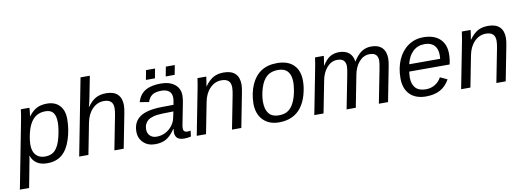

<svg xmlns="http://www.w3.org/2000/svg" viewBox="-93 -1154 4887 1789"><g transform="rotate(-10 2350.5 -259.0)"><path d="M270.5 9.8Q210.4 9.8 172.6 -15.6Q134.8 -41 119.1 -86.9H116.7Q116.7 -81.5 112.5 -55.2Q108.4 -28.8 62.5 207.5H-24.9L96.7 -420.4Q107.9 -474.6 113.8 -528.3H195.3Q195.3 -515.1 192.1 -488Q189 -460.9 187 -449.7H189Q224.6 -496.1 264.2 -517.1Q303.7 -538.1 361.8 -538.1Q438.5 -538.1 481.2 -491.9Q523.9 -445.8 523.9 -365.2Q523.9 -266.1 493.9 -173.1Q463.9 -80.1 409.4 -35.2Q355 9.8 270.5 9.8ZM336.4 -470.2Q288.1 -470.2 253.7 -450.4Q219.2 -430.7 195.3 -390.9Q171.4 -351.1 157.7 -291.3Q144 -231.4 144 -184.1Q144 -123 175 -89.1Q206.1 -55.2 261.2 -55.2Q321.8 -55.2 356.9 -92Q392.1 -128.9 412.1 -209.2Q432.1 -289.6 432.1 -349.6Q432.1 -409.7 409.2 -439.9Q386.2 -470.2 336.4 -470.2Z M743.2 -438Q783.7 -494.1 824.5 -515.9Q865.2 -537.6 921.4 -537.6Q993.7 -537.6 1030 -502Q1066.4 -466.3 1066.4 -398.9Q1066.4 -367.7 1056.2 -318.8L994.1 0H905.8L967.3 -314.9Q976.1 -357.9 976.1 -388.2Q976.1 -469.7 888.7 -469.7Q827.1 -469.7 780.3 -422.9Q733.4 -376 717.8 -295.9L660.2 0H572.8L713.4 -724.6H801.3L764.6 -536.1Q755.9 -487.3 741.7 -438Z M1567.9 4.9Q1522.5 4.9 1501.7 -13.9Q1481 -32.7 1481 -69.8L1483.4 -101.1H1480.5Q1439.9 -39.6 1396.5 -14.9Q1353 9.8 1291.5 9.8Q1223.1 9.8 1180.4 -31.2Q1137.7 -72.3 1137.7 -135.7Q1137.7 -226.1 1202.4 -272.5Q1267.1 -318.8 1408.7 -320.8L1522 -322.3Q1531.2 -370.1 1531.2 -384.3Q1531.2 -428.7 1505.4 -450Q1479.5 -471.2 1433.6 -471.2Q1375.5 -471.2 1345.7 -450.4Q1315.9 -429.7 1302.7 -387.2L1215.8 -401.4Q1237.8 -473.1 1292.2 -505.6Q1346.7 -538.1 1438.5 -538.1Q1522 -538.1 1570.6 -499Q1619.1 -460 1619.1 -394Q1619.1 -362.8 1609.9 -317.4L1573.7 -132.8Q1568.4 -109.4 1568.4 -89.8Q1568.4 -54.2 1607.9 -54.2Q1621.1 -54.2 1637.2 -57.6L1630.4 -2.9Q1598.1 4.9 1567.9 4.9ZM1510.3 -261.7 1413.1 -259.8Q1355 -258.3 1321.8 -249.3Q1288.6 -240.2 1270.3 -226.3Q1252 -212.4 1241.5 -191.2Q1231 -169.9 1231 -139.6Q1231 -103 1254.6 -80.1Q1278.3 -57.1 1315.9 -57.1Q1363.3 -57.1 1401.4 -77.4Q1439.5 -97.7 1464.4 -130.4Q1489.3 -163.1 1497.1 -200.7ZM1496.6 -595.2 1513.7 -685.1H1598.1L1581.1 -595.2ZM1309.1 -595.2 1326.2 -685.1H1411.6L1394.5 -595.2Z M2018.6 0 2080.1 -314.9Q2088.9 -357.9 2088.9 -388.2Q2088.9 -469.7 2001.5 -469.7Q1939.9 -469.7 1893.1 -422.9Q1846.2 -376 1830.6 -295.9L1772.9 0H1685.1L1766.1 -415.5Q1775.9 -461.9 1785.2 -528.3H1868.2Q1868.2 -522.9 1863 -490.5Q1857.9 -458 1854.5 -438H1856Q1896.5 -494.1 1937.3 -515.9Q1978 -537.6 2034.2 -537.6Q2106.4 -537.6 2142.8 -502Q2179.2 -466.3 2179.2 -398.9Q2179.2 -367.7 2168.9 -318.8L2106.9 0Z M2749 -333.5Q2749 -270 2729.5 -201.4Q2710 -132.8 2673.6 -85.2Q2637.2 -37.6 2584.5 -13.9Q2531.7 9.8 2464.4 9.8Q2368.7 9.8 2313 -47.9Q2257.3 -105.5 2257.3 -204.6Q2259.3 -304.2 2293.5 -381.3Q2327.6 -458.5 2388.2 -498Q2448.7 -537.6 2538.1 -537.6Q2640.6 -537.6 2694.8 -484.1Q2749 -430.7 2749 -333.5ZM2658.2 -333.5Q2658.2 -473.1 2537.1 -473.1Q2471.2 -473.1 2431.4 -439.2Q2391.6 -405.3 2369.6 -336.4Q2347.7 -267.6 2347.7 -203.1Q2347.7 -130.9 2378.9 -93Q2410.2 -55.2 2469.7 -55.2Q2520 -55.2 2550.5 -72Q2581.1 -88.9 2604 -124.8Q2627 -160.6 2641.4 -216.3Q2655.8 -272 2658.2 -333.5Z M3103 0 3163.6 -309.6Q3175.8 -370.6 3175.8 -394.5Q3175.8 -431.2 3157.2 -450.4Q3138.7 -469.7 3096.7 -469.7Q3040 -469.7 2997.8 -421.4Q2955.6 -373 2942.4 -294.9L2884.8 0H2797.4L2878.4 -415.5Q2888.2 -461.9 2897.5 -528.3H2980.5Q2980.5 -522.9 2975.3 -490.5Q2970.2 -458 2966.8 -438H2968.3Q3003.9 -493.7 3039.8 -515.6Q3075.7 -537.6 3125.5 -537.6Q3184.6 -537.6 3219.2 -508.5Q3253.9 -479.5 3260.7 -424.3Q3301.3 -487.8 3340.6 -512.7Q3379.9 -537.6 3430.7 -537.6Q3496.6 -537.6 3532 -502Q3567.4 -466.3 3567.4 -398.9Q3567.4 -367.7 3557.1 -318.8L3495.1 0H3408.2L3468.8 -309.6Q3481 -370.6 3481 -394.5Q3481 -431.2 3462.4 -450.4Q3443.8 -469.7 3401.9 -469.7Q3345.2 -469.7 3303.2 -422.1Q3261.2 -374.5 3247.6 -296.4L3189.9 0Z M3738.8 -245.6Q3735.8 -228.5 3734.4 -190.4Q3734.4 -125.5 3766.8 -90.8Q3799.3 -56.2 3864.7 -56.2Q3912.1 -56.2 3950.7 -79.6Q3989.3 -103 4010.7 -143.6L4078.1 -112.8Q4042.5 -48.8 3987.5 -19.5Q3932.6 9.8 3854.5 9.8Q3756.3 9.8 3701.9 -44.7Q3647.5 -99.1 3647.5 -197.8Q3647.5 -295.9 3682.1 -373.8Q3716.8 -451.7 3779.8 -494.9Q3842.8 -538.1 3921.4 -538.1Q4021.5 -538.1 4077.1 -487.8Q4132.8 -437.5 4132.8 -345.7Q4132.8 -294.4 4121.1 -245.6ZM4043.5 -313 4045.4 -348.1Q4045.4 -408.7 4013.9 -440.9Q3982.4 -473.1 3923.3 -473.1Q3857.9 -473.1 3813.2 -431.4Q3768.6 -389.6 3750.5 -313Z M4520 0 4581.5 -314.9Q4590.3 -357.9 4590.3 -388.2Q4590.3 -469.7 4502.9 -469.7Q4441.4 -469.7 4394.5 -422.9Q4347.7 -376 4332 -295.9L4274.4 0H4186.5L4267.6 -415.5Q4277.3 -461.9 4286.6 -528.3H4369.6Q4369.6 -522.9 4364.5 -490.5Q4359.4 -458 4356 -438H4357.4Q4397.9 -494.1 4438.7 -515.9Q4479.5 -537.6 4535.6 -537.6Q4607.9 -537.6 4644.3 -502Q4680.7 -466.3 4680.7 -398.9Q4680.7 -367.7 4670.4 -318.8L4608.4 0Z"/></g></svg>

Font: Liberation Sans
Style: Italic
Weight: 400
Italic angle: -12°
Designer: Steve Matteson
Foundry: Ascender Corporation
Version: Version 2.1.5